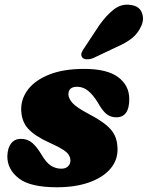

<svg xmlns="http://www.w3.org/2000/svg" viewBox="-20 -776 624 811"><path d="M239 -63.5Q257.5 -63.5 267.5 -73.5Q277.5 -83.5 277.5 -98.5Q277 -118 260.8 -133Q244.5 -148 190.5 -172.5Q126.5 -201.5 98.5 -232.8Q70.5 -264 69.5 -313.5Q69 -360 99.2 -399Q129.5 -438 189 -461.5Q248.5 -485 335.5 -485Q432.5 -485 479.2 -450Q526 -415 526 -358Q526.5 -280.5 471 -280.5Q447.5 -280.5 430 -294.2Q412.5 -308 392.5 -344Q373 -375.5 352.2 -392.5Q331.5 -409.5 305.5 -409.5Q269 -409.5 269 -377Q269.5 -360 286.2 -341Q303 -322 355 -294.5Q402.5 -269.5 428.8 -247.8Q455 -226 465.5 -202.2Q476 -178.5 476.5 -147.5Q477.5 -99.5 446.2 -63Q415 -26.5 357 -5.8Q299 15 220 15Q107.5 15 59 -23Q10.5 -61 11 -116.5Q12 -151 27 -170.2Q42 -189.5 68 -189.5Q97 -189.5 116.8 -172Q136.5 -154.5 155.5 -122.5Q176 -88 195.8 -75.8Q215.5 -63.5 239 -63.5ZM398 -667.5Q428.5 -711 461 -736.2Q493.5 -761.5 533 -755Q568 -750 579 -723Q590 -696 577 -667Q563.5 -636 538.5 -615.5Q513.5 -595 468.5 -575.5L373.5 -530.5Q359.5 -525 346 -525.5Q332.5 -526 327 -534Q320.5 -543.5 325.2 -554.8Q330 -566 339.5 -578.5Z"/></svg>

Font: Fraunces 9pt S050 Black
Style: Italic
Weight: 900
Italic angle: -16°
Version: Version 1.000; ttfautohint (v1.8.3)